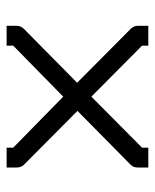

<svg xmlns="http://www.w3.org/2000/svg" viewBox="36 -552 468 580"><g transform="rotate(-90 270.0 -262.0)"><path d="M268 -220 114 -67V-48H54V-80Q54 -93 62 -101L225 -262L62 -424Q54 -432 54 -446V-476H114V-456L268 -305L422 -456V-476H482V-446Q482 -433 473 -424L310 -263L473 -101Q482 -92 482 -80V-48H422V-67Z"/></g></svg>

Font: IBM 3270
Style: Regular
Weight: 400
Monospace: yes
Version: Version 2.3.1